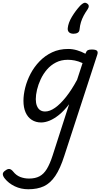

<svg xmlns="http://www.w3.org/2000/svg" viewBox="-130 -876 748 1400"><path d="M76 504Q23 504 -22 482.5Q-67 461 -94 427Q-109 409 -109.5 394Q-110 379 -89 366Q-73 354 -60 356.5Q-47 359 -34 375Q-12 403 18 414.5Q48 426 82 426Q127 426 158 409.5Q189 393 211.5 356Q234 319 254 257L374 -116Q337 -68 301 -39Q265 -10 232 3.5Q199 17 170 17Q131 17 101.5 -2Q72 -21 56.5 -56.5Q41 -92 41 -141Q41 -186 54 -237.5Q67 -289 93 -338.5Q119 -388 158.5 -429Q198 -470 250 -494.5Q302 -519 367 -519Q399 -519 431.5 -509.5Q464 -500 493 -484L494 -487Q500 -504 509.5 -509.5Q519 -515 538 -515Q569 -515 577.5 -505.5Q586 -496 579 -476L339 260Q309 354 273 407Q237 460 190 482Q143 504 76 504ZM199 -63Q233 -63 271.5 -90Q310 -117 351 -168.5Q392 -220 432 -294L472 -416Q441 -430 415 -435Q389 -440 364 -440Q316 -440 278 -420.5Q240 -401 212.5 -369Q185 -337 167 -298.5Q149 -260 140 -222Q131 -184 131 -153Q131 -125 139 -104.5Q147 -84 162 -73.5Q177 -63 199 -63ZM504 -851Q516 -844 517 -833Q518 -822 510 -810Q492 -784 480 -761.5Q468 -739 460.5 -715Q453 -691 450 -661Q449 -645 437 -637.5Q425 -630 406 -630Q384 -630 373 -641Q362 -652 364 -671Q368 -710 394.5 -754Q421 -798 455 -835Q469 -849 480.5 -854Q492 -859 504 -851Z"/></svg>

Font: Playwrite CZ
Style: Regular
Weight: 400
Designer: Veronika Burian, José Scaglione
Foundry: TypeTogether
Version: Version 1.002